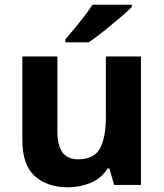

<svg xmlns="http://www.w3.org/2000/svg" viewBox="-20 -786 697 816"><path d="M579 -546V0H465L445 -70H437Q411 -28 365.5 -9Q320 10 269 10Q181 10 128 -37.5Q75 -85 75 -190V-546H224V-227Q224 -169 245 -139Q266 -109 312 -109Q380 -109 405 -155.5Q430 -202 430 -289V-546ZM540 -756Q526 -742 503 -722Q480 -702 453.5 -680Q427 -658 401.5 -638.5Q376 -619 357 -606H258V-619Q274 -638 295.5 -663.5Q317 -689 338 -716.5Q359 -744 373 -766H540Z"/></svg>

Font: Noto Sans Balinese
Style: Bold
Weight: 700
Designer: Aditya Bayu, David Williams
Foundry: David Williams
Version: Version 2.005; ttfautohint (v1.8.4.7-5d5b)